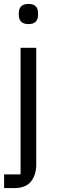

<svg xmlns="http://www.w3.org/2000/svg" viewBox="-20 -760 290 980"><path d="M85 130V-516H165V80Q165 133 138 166.5Q111 200 53 200H1V130ZM125 -637Q100 -637 88 -649.5Q76 -662 76 -682V-695Q76 -715 88 -727.5Q100 -740 125 -740Q151 -740 162.5 -727.5Q174 -715 174 -695V-682Q174 -662 162.5 -649.5Q151 -637 125 -637Z"/></svg>

Font: IBM Plex Sans Var
Style: Regular
Weight: 400
Designer: Mike Abbink, Paul van der Laan, Pieter van Rosmalen
Foundry: Bold Monday
Version: Version 3.000